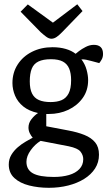

<svg xmlns="http://www.w3.org/2000/svg" viewBox="-20 -729 511 915"><path d="M212.8 166Q162.9 166 119.1 155Q75.3 144 48.5 119.5Q21.8 95 21.8 55Q21.8 29.5 34.1 8.9Q46.5 -11.6 65.1 -27.5Q83.7 -43.5 103.2 -54.5Q122.6 -65.5 135.9 -72.9Q128.9 -80.3 122.3 -93.3Q115.7 -106.3 115.7 -121.3Q115.7 -142.8 130 -161.1Q144.3 -179.4 161.3 -190.4Q118.5 -199.6 91.5 -221.2Q64.5 -242.9 51.9 -272.7Q39.3 -302.5 39.3 -333.2Q39.3 -382.9 64.2 -421.6Q89.1 -460.3 132.4 -482.1Q175.7 -504 230.1 -504Q265.3 -504 293.5 -495.7Q321.6 -487.5 340.3 -472.6Q342.9 -474.9 356.2 -485.3Q369.5 -495.6 388.6 -505.4Q407.7 -515.3 427.2 -515.3Q448.5 -515.3 459.7 -504.6Q471 -494 471 -471.8Q471 -456.1 464.2 -444.7Q457.4 -433.3 453 -428.3L414.7 -438.5Q399.8 -442.4 390.7 -444.3Q381.7 -446.2 368 -446.2Q385 -423.9 392.5 -396.9Q400 -369.9 400 -347.2Q400 -298 374.1 -261.9Q348.2 -225.7 305.8 -205.7Q263.4 -185.8 212.8 -185.8H200.5V-127.3L305.4 -107.3Q349.5 -99.1 382.3 -85.9Q415.2 -72.6 433.4 -50.5Q451.7 -28.3 451.7 8Q451.7 45 433 74Q414.2 103 381.3 123.5Q348.4 144 305.2 155Q262 166 212.8 166ZM236.6 114.3Q276.9 114.3 308.6 105.1Q340.2 95.9 358.4 76.7Q376.7 57.5 376.7 29.6Q376.7 10.4 363.8 -6.2Q351 -22.8 307.4 -31.9L173.5 -57.7Q147 -41.7 126.5 -13.3Q106 15.1 106 42Q106 79.9 137.1 97.1Q168.1 114.3 236.6 114.3ZM221 -242.6Q251.9 -242.6 273.4 -251.7Q295 -260.8 306.9 -283.5Q318.9 -306.2 318.9 -347.2Q318.9 -379.7 309.7 -402Q300.5 -424.4 279.6 -435.6Q258.7 -446.8 222.8 -446.8Q185.4 -446.8 163 -435.8Q140.6 -424.9 131.3 -401.6Q121.9 -378.3 121.9 -341.2Q121.9 -305 132.7 -283.4Q143.5 -261.8 165.6 -252.2Q187.8 -242.6 221 -242.6ZM225 -544.4Q212.8 -544.4 199.2 -554.7Q185.6 -565 173.9 -575.6L78.2 -673.2L112.5 -707.9L232.2 -621L348.3 -708.6L373.3 -676.2L275.9 -575.6Q263.5 -562.7 250.8 -553.5Q238 -544.4 225 -544.4Z"/></svg>

Font: Faustina Light
Style: Regular
Weight: 300
Designer: Alfonso Garcia
Foundry: http://www.omnibus-type.com
Version: Version 1.200